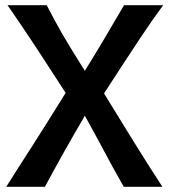

<svg xmlns="http://www.w3.org/2000/svg" viewBox="-20 -720 653 740"><path d="M609 -700Q586 -669 565.5 -639.5Q545 -610 520 -572.5Q495 -535 462 -484.5Q429 -434 381 -360Q417 -301 447 -252.5Q477 -204 503.5 -161Q530 -118 555 -79Q580 -40 606 0H457Q434 -40 415.5 -74Q397 -108 380 -140Q363 -172 345.5 -204Q328 -236 307 -274Q262 -197 225.5 -132Q189 -67 153 0H4Q34 -48 58.5 -86Q83 -124 108 -163Q133 -202 162.5 -249Q192 -296 233 -362Q179 -446 124.5 -529Q70 -612 9 -700H160Q175 -671 189.5 -644Q204 -617 221 -587.5Q238 -558 259 -524Q280 -490 307 -447Q346 -510 382 -570.5Q418 -631 458 -700Z"/></svg>

Font: Cantora One
Style: Regular
Weight: 400
Designer: Pablo Impallari, Rodrigo Fuenzalida
Foundry: Pablo Impallari
Version: Version 1.002; ttfautohint (v0.8) -G 200 -r 50